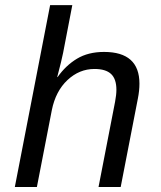

<svg xmlns="http://www.w3.org/2000/svg" viewBox="-20 -745 640 765"><path d="M179.7 -724.6H268.1L231.4 -534.2Q226.1 -506.8 208 -438H209.5Q242.2 -484.4 286.9 -511.2Q331.5 -538.1 394.5 -538.1Q535.6 -538.1 535.6 -411.6Q535.6 -383.8 529.3 -352.1L460.9 0H372.6L438.5 -339.4Q443.8 -367.7 443.8 -387.2Q443.8 -430.2 422.6 -450.2Q401.4 -470.2 356.4 -470.2Q295.9 -470.2 248.8 -426Q201.7 -381.8 186.5 -306.2L127 0H39.1Z"/></svg>

Font: Cousine
Style: Italic
Weight: 400
Italic angle: -12°
Monospace: yes
Designer: Steve Matteson
Foundry: Monotype Imaging Inc.
Version: Version 1.21